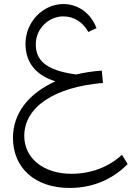

<svg xmlns="http://www.w3.org/2000/svg" viewBox="-20 -629 666 949"><path d="M324 300C441 300 538 256 611 182L583 136C517 197 429 230 333 230C195 230 100 153 100 43C100 -100 249 -199 489 -219L483 -280C438 -277 396 -270 356 -261C198 -282 157 -337 157 -410C157 -489 222 -548 293 -548C345 -548 389 -520 417 -471L457 -490C429 -564 366 -609 293 -609C192 -609 106 -520 106 -413C106 -320 157 -257 254 -227C122 -168 44 -69 44 52C44 202 154 300 324 300Z"/></svg>

Font: Wafeq Light
Style: Regular
Weight: 300
Designer: Rasmus Andersson & Azza Alameddine
Foundry: Google & TypeTogether
Version: Version 3.000;January 28, 2025;FontCreator 15.0.0.3014 64-bi